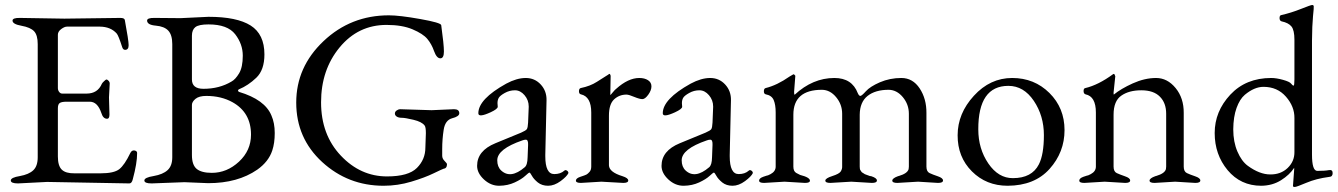

<svg xmlns="http://www.w3.org/2000/svg" viewBox="-20 -724 5318 763"><path d="M405.8 -252Q389.6 -252 382.8 -274.9Q367.7 -319.8 336.9 -319.8H244.1Q225.6 -319.8 217.8 -314.9Q210 -310.1 210 -293.9V-102.1Q210 -64.9 225.6 -49.8Q241.2 -34.7 275.9 -35.2H379.9Q433.1 -35.2 454.1 -51.8Q475.1 -68.4 498 -116.2Q503.9 -127.9 514.6 -126Q525.4 -124 524.9 -115.2Q524.9 -75.2 507.8 -12.2Q503.9 4.9 494.1 4.9L167 -1L51.8 4.9Q22.9 4.9 22.9 -6.8Q22.9 -18.6 59.1 -24.4Q94.7 -30.8 112.3 -47.4Q129.9 -64 129.9 -99.1V-548.8Q129.9 -584 115.7 -599.6Q101.1 -615.2 65.4 -621.6Q29.8 -627.9 29.8 -642.1Q29.8 -653.3 59.1 -652.8L235.8 -649.9L458 -652.8Q475.1 -652.8 476.1 -644Q491.2 -563 491.2 -544.4Q491.2 -525.9 477.1 -525.9Q469.2 -525.9 465.8 -536.1Q450.7 -583 443.8 -590.8Q419.9 -617.7 377 -618.2H246.1Q236.3 -618.2 223.1 -608.4Q210 -598.6 210 -585.9V-374Q210 -365.2 215.3 -358.4Q220.7 -351.6 228 -352.1H324.2Q368.2 -352.1 384.8 -391.1Q386.7 -395 393.6 -401.4Q400.4 -408.2 403.3 -408.2Q406.2 -408.2 411.1 -403.3Q416 -398.4 416 -392.1L413.1 -336.9L415 -269Q415 -252 405.8 -252Z M821.8 -37.1Q881.8 -37.1 929.7 -81.5Q977.5 -126 977.5 -189Q977.5 -276.9 903.8 -317.9Q858.9 -342.8 799.8 -342.8Q771 -342.8 756.8 -331.1Q742.7 -319.3 742.7 -307.1V-107.9Q742.7 -68.4 761.7 -52.7Q780.8 -37.1 821.8 -37.1ZM590.3 -24.4Q627.4 -30.8 646 -47.9Q664.6 -64.9 664.6 -99.1V-548.8Q664.6 -585 648.9 -602.1Q633.3 -619.1 599.1 -622.1Q564.9 -625 564.5 -642.1Q564.5 -653.3 593.8 -652.8L697.8 -651.9L808.6 -657.2Q921.4 -657.2 976.1 -622.6Q1030.8 -587.9 1030.8 -507.8Q1030.8 -445.8 998.5 -415Q966.3 -384.3 929.7 -369.1Q925.8 -367.2 925.8 -364.3Q925.8 -361.3 929.7 -358.9Q1032.7 -328.1 1058.6 -265.1Q1071.8 -235.4 1071.8 -195.3Q1071.8 -155.3 1062 -126Q1047.4 -81.5 1002.4 -49.8Q924.8 3.9 807.6 3.9L712.9 0L582.5 4.9Q553.7 4.9 553.7 -6.8Q553.7 -18.6 590.3 -24.4ZM788.6 -371.1Q851.6 -371.1 899.9 -399.9Q915.5 -408.2 930.2 -432.6Q944.8 -457 944.8 -502.9Q944.8 -548.8 914.6 -587.9Q884.3 -627 808.6 -627Q770 -627 756.3 -616.2Q742.7 -605.5 742.7 -582V-408.2Q742.7 -371.1 788.6 -371.1Z M1805.2 -273.9Q1805.2 -261.2 1776.4 -253.9Q1749 -246.1 1743.2 -208.5Q1737.3 -170.9 1737.3 -131.8V-105Q1737.3 -93.8 1746.6 -84.5Q1755.9 -75.2 1756.3 -71.8Q1756.3 -54.7 1742.2 -53.2Q1738.3 -52.2 1703.1 -35.2Q1668 -18.1 1614.3 -2Q1560.5 14.2 1504.4 14.2Q1363.3 14.2 1260.3 -80.1Q1157.2 -174.8 1157.2 -316.4Q1157.2 -458 1265.6 -560.5Q1374 -663.1 1525.4 -663.1Q1567.4 -663.1 1649.9 -648.4Q1732.4 -633.8 1733.4 -624Q1744.1 -546.9 1744.1 -519.5Q1744.1 -492.2 1730 -492.2Q1715.3 -492.2 1705.1 -520.5Q1695.3 -548.8 1678.2 -569.3Q1661.1 -589.8 1619.6 -607.4Q1578.1 -625 1516.1 -625Q1403.3 -625 1329.6 -535.6Q1255.9 -446.3 1255.9 -317.4Q1255.9 -188.5 1334.5 -105.5Q1412.6 -22.9 1518.1 -22.9Q1603 -22.9 1636.7 -56.6Q1670.4 -90.3 1670.4 -137.2L1672.4 -194.8Q1672.4 -218.8 1667.5 -225.1Q1656.2 -240.2 1623 -248Q1589.8 -255.9 1577.1 -255.9Q1564 -255.9 1556.6 -260.7Q1549.3 -265.6 1549.3 -272.9Q1549.3 -280.3 1556.6 -285.2Q1564 -290 1569.3 -290L1695.3 -286.1L1784.2 -290Q1805.2 -290 1805.2 -273.9Z M1880.9 -273.9Q1880.9 -330.1 1991.7 -391.6Q2033.7 -414.1 2069.3 -414.1Q2105 -414.1 2128.9 -388.2Q2152.8 -362.3 2151.9 -325.2L2147 -108.9V-103Q2147 -32.2 2182.6 -32.2Q2207.5 -32.2 2222.7 -45.9Q2226.6 -49.8 2232.4 -46.4Q2238.3 -43 2238.8 -37.1V-36.1Q2232.9 -22.9 2208 -4.4Q2182.6 14.2 2158.2 14.2Q2133.8 14.2 2117.2 1Q2100.6 -12.7 2093.8 -25.4Q2086.9 -38.1 2084 -38.1Q2081.1 -38.1 2066.9 -24.9Q2052.7 -11.7 2025.4 1Q1998 13.7 1964.4 14.2Q1930.7 14.6 1903.3 -10.7Q1876 -36.1 1876 -64.9Q1876 -125 1948.7 -154.8L2050.8 -196.8Q2069.8 -205.1 2073.7 -210.9Q2077.6 -216.8 2078.6 -236.8L2081.1 -298.8V-300.8Q2081.1 -326.2 2064.5 -345.7Q2047.9 -365.2 2026.4 -365.2Q2004.9 -365.2 1985.8 -354.5Q1966.8 -343.8 1961.9 -335Q1957 -326.2 1957 -314L1958 -299.8Q1958 -291 1929.7 -277.8Q1880.9 -255.4 1880.9 -273.9ZM1956.1 -86.9Q1956.1 -61 1971.7 -46.4Q2009.3 -11.7 2064.9 -59.1Q2076.2 -67.9 2076.7 -99.1L2078.6 -147.9Q2079.6 -168.9 2069.8 -168.9Q2063 -168.9 2055.7 -166Q1956.1 -131.8 1956.1 -86.9Z M2520.5 -414.1Q2541.5 -414.1 2555.2 -405.3Q2568.8 -396.5 2568.8 -380.9Q2568.8 -365.2 2556.2 -347.7Q2543.5 -330.1 2532.7 -330.1Q2522 -330.1 2500.5 -338.9Q2480 -347.7 2469.7 -348.1Q2440.9 -348.1 2420.4 -329.1Q2399.9 -310.1 2399.9 -264.2V-66.9Q2400.9 -40 2453.6 -23.9Q2476.6 -16.6 2476.6 -6.8Q2476.6 2.9 2456.5 2.9L2369.6 -2L2288.6 2.9Q2268.6 2.9 2268.6 -6.3Q2268.6 -15.6 2286.6 -21.5Q2304.7 -27.3 2310.5 -30.3Q2315.9 -33.2 2322.8 -41Q2329.6 -48.8 2329.6 -62V-276.9Q2329.6 -339.8 2288.6 -349.1Q2280.8 -350.6 2280.8 -361.3Q2280.8 -372.1 2287.6 -374Q2325.7 -381.8 2352.1 -398.9Q2378.4 -416 2389.2 -422.4Q2399.9 -428.7 2399.9 -429.7Q2399.9 -430.7 2402.3 -430.2Q2404.8 -430.2 2406.7 -422.9L2405.3 -346.2Q2406.7 -346.7 2415.5 -357.4Q2424.3 -368.2 2428.7 -371.1Q2476.6 -414.1 2520.5 -414.1Z M2613.8 -273.9Q2613.8 -330.1 2724.6 -391.6Q2766.6 -414.1 2802.2 -414.1Q2837.9 -414.1 2861.8 -388.2Q2885.7 -362.3 2884.8 -325.2L2879.9 -108.9V-103Q2879.9 -32.2 2915.5 -32.2Q2940.4 -32.2 2955.6 -45.9Q2959.5 -49.8 2965.3 -46.4Q2971.2 -43 2971.7 -37.1V-36.1Q2965.8 -22.9 2940.9 -4.4Q2915.5 14.2 2891.1 14.2Q2866.7 14.2 2850.1 1Q2833.5 -12.7 2826.7 -25.4Q2819.8 -38.1 2816.9 -38.1Q2814 -38.1 2799.8 -24.9Q2785.6 -11.7 2758.3 1Q2731 13.7 2697.3 14.2Q2663.6 14.6 2636.2 -10.7Q2608.9 -36.1 2608.9 -64.9Q2608.9 -125 2681.6 -154.8L2783.7 -196.8Q2802.7 -205.1 2806.6 -210.9Q2810.5 -216.8 2811.5 -236.8L2814 -298.8V-300.8Q2814 -326.2 2797.4 -345.7Q2780.8 -365.2 2759.3 -365.2Q2737.8 -365.2 2718.8 -354.5Q2699.7 -343.8 2694.8 -335Q2689.9 -326.2 2689.9 -314L2690.9 -299.8Q2690.9 -291 2662.6 -277.8Q2613.8 -255.4 2613.8 -273.9ZM2689 -86.9Q2689 -61 2704.6 -46.4Q2742.2 -11.7 2797.9 -59.1Q2809.1 -67.9 2809.6 -99.1L2811.5 -147.9Q2812.5 -168.9 2802.7 -168.9Q2795.9 -168.9 2788.6 -166Q2689 -131.8 2689 -86.9Z M3132.8 -268.1V-62Q3132.8 -43 3144.5 -36.6Q3156.2 -30.3 3159.7 -28.8Q3198.7 -19 3198.7 -5.9Q3198.7 2.9 3178.7 2.9L3097.7 -2L3016.6 2.9Q2996.6 2.9 2996.6 -6.3Q2996.6 -15.6 3013.2 -21.5Q3029.8 -27.3 3032.2 -27.3Q3034.7 -28.3 3042.5 -32.2Q3062.5 -43 3062.5 -62V-276.9Q3062.5 -307.6 3054.7 -326.2Q3046.9 -344.7 3023.4 -349.1Q3015.6 -350.6 3015.6 -361.3Q3015.6 -372.1 3022.5 -374Q3068.4 -385.3 3117.7 -419.9Q3129.9 -427.7 3132.8 -428.7Q3135.7 -429.7 3140.6 -422.9L3135.7 -358.9Q3135.7 -349.1 3137.7 -347.2Q3209.5 -414.1 3295.9 -414.1Q3365.7 -414.1 3388.7 -354Q3393.6 -342.8 3398.9 -342.8Q3404.3 -342.8 3420.9 -361.3Q3437.5 -379.9 3476.6 -397Q3516.6 -414.1 3562 -414.1Q3607.4 -414.1 3634.8 -372.6Q3662.1 -331.1 3661.6 -274.9V-62Q3661.6 -42 3674.3 -36.1Q3686.5 -30.3 3707 -23.4Q3727.5 -16.6 3727.5 -6.8Q3727.5 2.9 3707.5 2.9L3628.4 -2L3545.9 2.9Q3525.9 2.9 3525.9 -6.3Q3525.9 -15.6 3548.8 -23.9Q3549.8 -23.9 3552.7 -24.9Q3585.9 -34.7 3590.8 -51.8Q3591.8 -56.6 3591.8 -62V-272Q3591.8 -309.1 3567.9 -337.9Q3543.9 -366.7 3511.7 -367.2Q3458.5 -367.2 3427.7 -342.8Q3397 -318.4 3396.5 -268.1V-62Q3396.5 -50.8 3399.4 -47.4Q3402.3 -43.9 3403.3 -41.5Q3404.3 -39.1 3408.7 -37.1Q3412.6 -35.2 3414.1 -33.7Q3415 -32.2 3420.9 -30.3Q3426.8 -28.3 3431.6 -26.4Q3436.5 -23.9 3441.9 -23.9Q3464.8 -16.6 3464.8 -6.8Q3464.8 2.9 3444.8 2.9L3362.8 -2L3279.8 2.9Q3259.8 2.9 3259.8 -6.3Q3259.8 -15.6 3287.6 -24.4Q3315.4 -33.2 3321.3 -43Q3327.1 -52.7 3326.7 -62V-272Q3326.7 -309.1 3302.7 -337.9Q3278.8 -366.7 3246.6 -367.2Q3132.8 -367.2 3132.8 -268.1Z M3984.4 14.2Q3899.4 14.2 3842.3 -43Q3785.2 -100.1 3785.6 -186.5Q3785.6 -272.9 3850.1 -343.3Q3914.6 -414.1 4002.4 -414.1Q4090.3 -414.1 4150.4 -354.5Q4210.4 -294.9 4210.4 -207Q4210.4 -119.1 4150.9 -52.7Q4091.3 13.7 3984.4 14.2ZM3987.3 -382.8Q3867.2 -382.8 3867.7 -210Q3867.7 -132.8 3907.7 -74.2Q3947.8 -15.6 4005.4 -16.1Q4080.6 -16.1 4108.4 -70.8Q4128.4 -109.9 4128.4 -187Q4128.4 -263.7 4088.4 -323.2Q4048.3 -382.8 3987.3 -382.8Z M4571.3 -23.9Q4572.3 -23.9 4575.2 -24.9Q4608.4 -34.7 4613.3 -51.8Q4614.3 -56.6 4614.3 -62V-272Q4614.3 -314.9 4589.4 -339.8Q4564.5 -365.2 4515.6 -365.2Q4466.8 -365.2 4436.5 -344.2Q4405.3 -323.2 4405.3 -268.1V-62Q4405.3 -42 4418 -36.1Q4430.7 -30.3 4450.7 -23.4Q4471.2 -16.6 4471.2 -6.8Q4471.2 2.9 4451.2 2.9L4370.1 -2L4289.1 2.9Q4269 2.9 4269 -6.3Q4269 -15.6 4285.6 -21.5Q4302.2 -27.3 4304.7 -27.3Q4307.1 -28.3 4314.9 -32.2Q4335 -43 4335 -62V-276.9Q4335 -340.8 4293.9 -349.1Q4286.1 -351.6 4286.1 -362.3Q4286.1 -373 4293 -374Q4344.7 -386.2 4403.3 -429.2Q4404.3 -430.2 4406.7 -430.2Q4409.2 -430.2 4412.1 -420.9L4405.3 -356Q4405.3 -349.1 4406.2 -348.1Q4434.1 -371.1 4481.4 -392.6Q4529.3 -414.1 4574.2 -414.1Q4619.1 -414.1 4651.9 -374Q4684.6 -334 4684.1 -274.9V-62Q4684.1 -42 4696.8 -36.1Q4709 -30.3 4729.5 -23.4Q4750 -16.6 4750 -6.8Q4750 2.9 4730 2.9L4649.9 -2L4568.4 2.9Q4548.3 2.9 4548.3 -6.3Q4548.3 -15.6 4571.3 -23.9Z M5001 -378.9Q4964.8 -378.9 4926.8 -347.2Q4906.7 -330.1 4894 -294.9Q4881.3 -259.8 4880.9 -210Q4880.9 -160.2 4897.5 -121.6Q4914.1 -83 4939 -64.9Q4985.8 -30.8 5027.8 -30.8Q5069.8 -30.3 5097.2 -56.6Q5124.5 -83 5124 -120.1V-254.9Q5124.5 -300.8 5090.3 -339.8Q5056.2 -378.9 5001 -378.9ZM4992.2 14.2Q4910.2 14.2 4858.4 -47.9Q4807.1 -109.9 4807.1 -195.3Q4807.1 -281.2 4869.1 -347.7Q4931.2 -414.1 5031.7 -414.1Q5052.2 -414.1 5078.6 -406.7Q5105 -399.4 5110.8 -391.6Q5116.7 -383.8 5120.6 -383.8Q5124 -383.8 5124 -408.2V-565.9Q5124 -604 5112.3 -618.7Q5100.6 -633.3 5072.8 -639.2Q5064.9 -641.6 5064.9 -652.3Q5064.9 -663.1 5071.8 -664.1Q5110.8 -672.9 5149.9 -688.5Q5189 -704.1 5194.3 -704.1Q5199.7 -704.1 5200.7 -699.7Q5201.7 -695.3 5197.8 -659.2Q5194.3 -623 5193.8 -562V-109.9Q5193.8 -44.9 5214.8 -44.9Q5245.6 -44.9 5260.7 -47.9Q5275.9 -50.8 5275.9 -36.1Q5275.9 -21.5 5262.2 -21Q5210.4 -14.2 5171.4 2.4Q5132.3 19 5125.5 19Q5118.2 19 5118.2 15.1L5123 -50.8V-57.1Q5105 -29.3 5070.8 -7.8Q5036.6 13.7 4992.2 14.2Z"/></svg>

Font: EBGaramond
Style: Regular
Weight: 400
Version: Version 000.012g